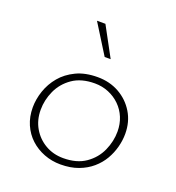

<svg xmlns="http://www.w3.org/2000/svg" viewBox="-117 -711 745 812"><g transform="rotate(20 255.5 -305.0)"><path d="M244 7Q205 7 170 -6.5Q135 -20 108.5 -44.5Q82 -69 67 -103.5Q52 -138 52 -180Q52 -217 65 -255Q78 -293 104 -324Q130 -355 170.5 -374.5Q211 -394 267 -394Q321 -394 364 -370Q407 -346 432.5 -304Q458 -262 458 -208Q458 -179 450 -148.5Q442 -118 426 -90.5Q410 -63 384.5 -41Q359 -19 324 -6Q289 7 244 7ZM246 -22Q307 -22 346.5 -49.5Q386 -77 405 -119.5Q424 -162 424 -206Q424 -240 412 -269Q400 -298 378 -319.5Q356 -341 327 -353Q298 -365 265 -365Q204 -365 164.5 -337.5Q125 -310 106 -268Q87 -226 87 -182Q87 -136 108 -100Q129 -64 165 -43Q201 -22 246 -22ZM220 -617 292 -484H265L182 -617Z"/></g></svg>

Font: Josefin Sans Thin ExtraLight
Style: Italic
Weight: 250
Italic angle: -7°
Version: Version 2.000